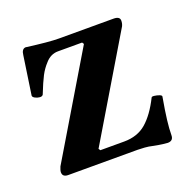

<svg xmlns="http://www.w3.org/2000/svg" viewBox="-88 -509 596 606"><g transform="rotate(-20 210.5 -206.5)"><path d="M377 12Q374 12 361.5 10.5Q349 9 329 5Q317 2 303 1Q289 0 280 0H47Q28 0 28 -16Q28 -22 33 -34L235 -372L231 -378H150Q125 -378 107 -357Q93 -342 83 -323Q73 -304 58 -266Q55 -261 47 -261.5Q39 -262 31.5 -266Q24 -270 24 -275L43 -404Q45 -424 58 -425Q96 -420 123 -417.5Q150 -415 167 -415H350Q371 -415 371 -401Q371 -391 367 -383L165 -45L169 -39H249Q294 -39 323.5 -64.5Q353 -90 378 -140Q379 -143 387.5 -142Q396 -141 404 -138Q412 -135 411 -131Q403 -86 399.5 -56.5Q396 -27 396 -7Q396 12 377 12Z"/></g></svg>

Font: Junicode SmExp
Style: Bold
Weight: 700
Width: 6
Designer: Peter S. Baker
Version: Version 2.205; ttfautohint (v1.8.4)